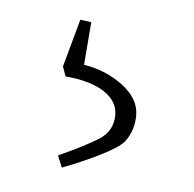

<svg xmlns="http://www.w3.org/2000/svg" viewBox="-31 -41 279 276"><g transform="rotate(5 109.0 97.0)"><path d="M67 204 60 187Q98 170 117.5 157.5Q137 145 137 122Q137 102 117 89Q97 76 61 73L56 59L75 -10L91 -8L86 54Q118 59 142.5 77.5Q167 96 167 120Q167 142 154 159Q146 168 121 180.5Q96 193 67 204Z"/></g></svg>

Font: Grenze Gotisch Thin
Style: Regular
Weight: 100
Designer: Renata Polastri
Foundry: Omnibus-Type
Version: Version 1.001